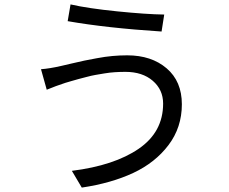

<svg xmlns="http://www.w3.org/2000/svg" viewBox="-20 -803 1040 871"><path d="M720 -333Q720 -396 673 -436.5Q626 -477 549 -477Q525 -477 501.5 -475.5Q478 -474 454 -470Q430 -466 412.5 -463Q395 -460 371 -453.5Q347 -447 336.5 -444.5Q326 -442 303 -435Q280 -428 276 -427Q233 -413 192 -396L166 -489Q206 -492 258 -504Q264 -505 303 -514.5Q342 -524 362.5 -528Q383 -532 420 -539Q457 -546 490.5 -549Q524 -552 557 -552Q667 -552 736 -493Q805 -434 805 -330Q805 -225 744.5 -145Q684 -65 584.5 -18.5Q485 28 351 48L306 -28Q498 -52 609 -128Q720 -204 720 -333ZM300 -783Q378 -765 511.5 -751.5Q645 -738 725 -737L713 -660Q464 -676 287 -707Z"/></svg>

Font: Noto Sans SC
Style: Regular
Weight: 400
Designer: Ryoko NISHIZUKA  (kana, bopomofo & ideographs); Paul D. Hunt (Latin, Greek & Cyrillic); Sandoll Communications , Soo-you
Foundry: Adobe
Version: Version 2.002;hotconv 1.0.116;makeotfexe 2.5.65601